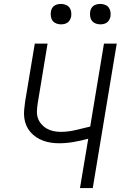

<svg xmlns="http://www.w3.org/2000/svg" viewBox="-20 -957 640 977"><path d="M387 0 429 -251Q392 -241 354.5 -234.5Q317 -228 281 -228Q260 -228 239.5 -231Q219 -234 200 -241Q181 -248 164.5 -259Q148 -270 135 -285Q122 -300 114 -318.5Q106 -337 103.5 -357.5Q101 -378 103 -399Q105 -420 108 -441L157 -735H222L172 -432Q169 -413 168 -393.5Q167 -374 172.5 -357Q178 -340 190 -326Q202 -312 217.5 -303Q233 -294 251.5 -290Q270 -286 289 -286Q289 -286 289 -286Q289 -286 289 -286Q326 -286 364 -295Q402 -304 439 -313L509 -735H574L452 0ZM490 -833Q478 -833 466.5 -837.5Q455 -842 448 -851Q441 -860 439 -872.5Q437 -885 439 -898Q440 -906 444.5 -914.5Q449 -923 456.5 -928Q464 -933 473 -935Q482 -937 490 -937Q503 -937 514.5 -932.5Q526 -928 533 -919Q540 -910 542 -897.5Q544 -885 542 -872Q540 -864 535.5 -855.5Q531 -847 523.5 -842Q516 -837 507.5 -835Q499 -833 490 -833ZM290 -833Q278 -833 266.5 -837.5Q255 -842 248 -851Q241 -860 239 -872.5Q237 -885 239 -898Q240 -906 244.5 -914.5Q249 -923 256.5 -928Q264 -933 273 -935Q282 -937 290 -937Q303 -937 314.5 -932.5Q326 -928 333 -919Q340 -910 342 -897.5Q344 -885 342 -872Q340 -864 335.5 -855.5Q331 -847 323.5 -842Q316 -837 307.5 -835Q299 -833 290 -833Z"/></svg>

Font: Iosevka Curly Light Extended
Style: Italic
Weight: 300
Width: 7
Italic angle: -9°
Monospace: yes
Designer: Belleve Invis
Foundry: Belleve Invis
Version: Version 11.1.0; ttfautohint (v1.8.3)